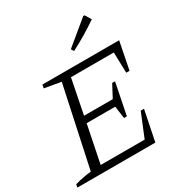

<svg xmlns="http://www.w3.org/2000/svg" viewBox="-209 -1024 1094 1164"><g transform="rotate(-30 338.0 -441.5)"><path d="M-7 0 -3 -21Q56 -38 112 -43L232 -603L117 -623L122 -647H659L621 -455H598L594 -599H294L246 -357H447L493 -444H513L469 -224H449L437 -310H237L184 -48H492L559 -212H582L539 0ZM390 -727 378 -746 544 -883H553L579 -840Q534 -809 487.5 -781Q441 -753 390 -727Z"/></g></svg>

Font: Piazzolla SC Light
Style: Italic
Weight: 300
Italic angle: -11.3°
Designer: Juan Pablo del Peral
Foundry: Huerta Tipografica
Version: Version 1.330